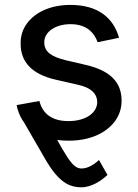

<svg xmlns="http://www.w3.org/2000/svg" viewBox="-20 -573 572 797"><path d="M66.1 -88.4 166.9 85.9C194.2 133.2 221.9 170.1 257.1 190C274.5 199.6 294.7 204.5 317.5 204.5C361.2 204.5 402.3 175.8 426.1 153.1L391 91.3C373.9 106.5 347.3 126.4 318.9 126.4C299 126.4 283.7 115.8 259.6 79.2C247.5 61.1 232.2 34.8 213.4 0.7C194.6 -33.4 169.7 -77.8 139.6 -132.1ZM474.1 -416.2C451 -498.6 387.1 -552.6 272.4 -552.6C192.5 -552.6 127.8 -524.1 92.3 -476.2C74.2 -452.1 65.3 -424 65.7 -392.4C65.3 -315.7 111.9 -264.6 213.1 -241.8L304.7 -220.9C356.9 -209.2 383.2 -185 383.5 -149.1C383.5 -105.1 336.6 -70.3 264.2 -70.3C198.5 -70.3 157.7 -98.4 143.5 -153.8L49 -136.7C67.5 -41.2 146.3 11 265.3 11C351.9 11 419.7 -19.5 457 -69.6C475.5 -94.8 484.7 -123.2 484.7 -155.5C484.7 -232.6 436.4 -280.2 337 -303.3L252.1 -323.2C190.7 -338.4 163.7 -359 163.7 -397.4C163.7 -441.4 210.6 -472.7 273.1 -472.7C341.6 -472.7 372.2 -434.7 385.3 -397.7Z"/></svg>

Font: Inter 465
Style: Regular
Weight: 400
Designer: Rasmus Andersson
Foundry: rsms
Version: Version 3.019;Glyphs 3.1.2 (3151)